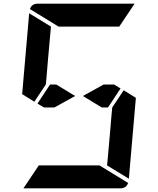

<svg xmlns="http://www.w3.org/2000/svg" viewBox="-20 -1020 856 1040"><path d="M633 -541 565 -438H531L429 -500L541 -562H598ZM650 -531 716 -490 678 -52 560 -124 561 -138 562 -144 576 -302 584 -396 588 -438ZM166 -469 100 -510 138 -948 256 -876 240 -698 231 -590 228 -562ZM297 -876 142 -971Q152 -1000 184 -1000H390H514H709L626 -876H587H503H379ZM519 -124 674 -29Q664 0 632 0H426H302H107L190 -124H229H313H437ZM275 -438H218L183 -459L251 -562H285L387 -500Z"/></svg>

Font: DSEG14 Modern
Style: Bold Italic
Weight: 700
Italic angle: -5°
Designer: Keshikan(Twitter:@keshinomi_88pro)
Version: Version 0.46